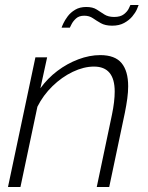

<svg xmlns="http://www.w3.org/2000/svg" viewBox="-20 -750 592 770"><path d="M122 -520H169L142 -396Q171 -436 210 -465.5Q249 -495 294 -512Q339 -529 382 -529Q441 -529 467.5 -497Q494 -465 494 -404Q494 -381 490.5 -355Q487 -329 481 -299L418 0H368L429 -290Q440 -343 440 -383Q440 -483 357 -483Q316 -483 272 -462Q228 -441 190.5 -404.5Q153 -368 130 -322L62 0H12ZM430 -647Q402 -647 384.5 -657Q367 -667 352.5 -677Q338 -687 318 -687Q297 -687 285 -676Q273 -665 267 -653Q261 -641 260 -639H227Q228 -643 234 -656Q240 -669 251.5 -684.5Q263 -700 281.5 -711Q300 -722 326 -722Q352 -722 367.5 -712Q383 -702 398.5 -692Q414 -682 438 -682Q463 -682 477 -693Q491 -704 496.5 -716Q502 -728 503 -730H536Q535 -726 529 -712.5Q523 -699 510.5 -684Q498 -669 478 -658Q458 -647 430 -647Z"/></svg>

Font: Raleway Light
Style: Italic
Weight: 300
Italic angle: -12°
Designer: Matt McInerney, Pablo Impallari, Rodrigo Fuenzalida
Foundry: Matt McInerney, Pablo Impallari, Rodrigo Fuenzalida
Version: Version 4.026